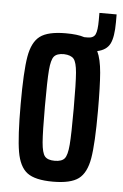

<svg xmlns="http://www.w3.org/2000/svg" viewBox="-48 -635 433 678"><g transform="rotate(5 169.0 -296.0)"><path d="M338 -600V-572Q338 -520 326 -496Q314 -472 281 -465Q294 -438 298 -390Q302 -342 302 -255Q302 -139 293 -86.5Q284 -34 256 -13Q228 8 165 8Q102 8 74 -13Q46 -34 37 -86.5Q28 -139 28 -255Q28 -371 37 -423.5Q46 -476 74 -497Q102 -518 165 -518Q207 -518 231 -510H243Q264 -510 270.5 -524Q277 -538 277 -574V-600ZM216 -255Q216 -346 213 -382.5Q210 -419 200 -431Q190 -443 165 -444Q140 -444 130 -432Q120 -420 117 -383Q114 -346 114 -255Q114 -164 117 -127Q120 -90 130 -78Q140 -66 165 -66Q190 -66 200 -78Q210 -90 213 -127Q216 -164 216 -255Z"/></g></svg>

Font: Saira Ultra Condensed SemiBold
Style: Regular
Weight: 600
Width: 1
Designer: Hector Gatti with collaboration of the Omnibus-Type team
Foundry: Omnibus-Type
Version: Version 1.001; ttfautohint (v1.8)